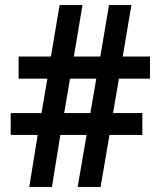

<svg xmlns="http://www.w3.org/2000/svg" viewBox="-20 -734 630 754"><path d="M447 -425 424 -290H539V-204H410L375 0H285L320 -204H217L184 0H95L128 -204H22V-290H143L166 -425H53V-512H180L214 -714H304L270 -512H374L408 -714H496L462 -512H569V-425ZM232 -290H335L358 -425H255Z"/></svg>

Font: Noto Sans Arabic UI SmCn SmBd
Style: Regular
Weight: 600
Width: 4
Designer: Monotype Design Team, Nadine Chahine and Nizar Qandah
Foundry: Monotype Imaging Inc.
Version: Version 2.010; ttfautohint (v1.8.4.7-5d5b)